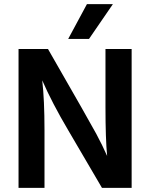

<svg xmlns="http://www.w3.org/2000/svg" viewBox="-20 -912 728 932"><path d="M412 -723H311L402 -892H528ZM196 0H70V-674H213Q417 -319 447.5 -262Q478 -205 500 -155Q492 -238 492 -393V-674H619V0H475L311 -280Q233 -412 185 -522Q196 -427 196 -281Z"/></svg>

Font: Hind Mysuru SemiBold
Style: Regular
Weight: 600
Designer: Manushi Parikh, Hitesh Malaviya
Foundry: Indian Type Foundry
Version: Version 0.703;PS 1.0;hotconv 1.0.86;makeotf.lib2.5.63406